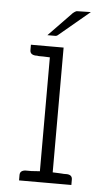

<svg xmlns="http://www.w3.org/2000/svg" viewBox="-49 -669 382 702"><g transform="rotate(5 142.0 -318.0)"><path d="M221 -38H215H208C205 -38 200 -39 193 -39C186 -39 177 -40 168 -40V-498H121H48V-478C48 -467 55 -461 68 -460H74C76 -460 78 -459 81 -459H96C103 -459 112 -458 121 -458V-40C109 -40 99 -38 91 -38H75H68C55 -37 48 -31 48 -20V0H121H168H240V-20C240 -31 234 -37 221 -38ZM256 -636 214 -635C207 -635 202 -635 200 -633C197 -632 194 -629 190 -626L105 -538H131C135 -538 137 -538 139 -539C141 -540 143 -541 146 -544Z"/></g></svg>

Font: SVN-Aleo
Style: Light
Weight: 300
Designer: Alessio Laiso
Version: Version 1.2.2